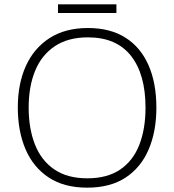

<svg xmlns="http://www.w3.org/2000/svg" viewBox="-20 -854 803 884"><path d="M700 -358Q700 -249 664.5 -166Q629 -83 558.5 -36.5Q488 10 381 10Q275 10 204 -37Q133 -84 97.5 -167Q62 -250 62 -359Q62 -468 99 -550Q136 -632 208 -678.5Q280 -725 385 -725Q487 -725 557 -681Q627 -637 663.5 -554.5Q700 -472 700 -358ZM112 -359Q112 -262 141 -188.5Q170 -115 230 -74Q290 -33 382 -33Q474 -33 533.5 -73.5Q593 -114 621.5 -187.5Q650 -261 650 -358Q650 -512 583 -597Q516 -682 385 -682Q293 -682 232 -641Q171 -600 141.5 -527.5Q112 -455 112 -359ZM516 -834V-794H247V-834Z"/></svg>

Font: Noto Sans Syriac Eastern ExtraLight
Style: Regular
Weight: 250
Designer: Patrick Giasson and the Monotype Design Team
Foundry: Monotype Imaging Inc.
Version: Version 3.001